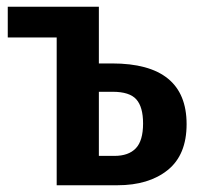

<svg xmlns="http://www.w3.org/2000/svg" viewBox="-20 -549 592 569"><path d="M312 -361Q533 -361 533 -181Q533 -90 477 -45Q421 0 328 0H148V-438H3V-529H273V-361ZM319 -87Q361 -87 382.5 -109.5Q404 -132 404 -183Q404 -232 384 -254.5Q364 -277 314 -277H273V-87Z"/></svg>

Font: Fira Sans Condensed Medium
Style: Regular
Weight: 500
Width: 3
Designer: Carrois Corporate & Edenspiekermann AG
Foundry: Carrois Corporate GbR & Edenspiekermann AG
Version: Version 4.203;PS 004.203;hotconv 1.0.88;makeotf.lib2.5.64775